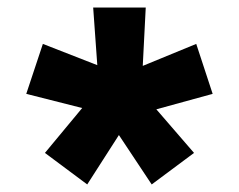

<svg xmlns="http://www.w3.org/2000/svg" viewBox="-20 -594 626 503"><path d="M377.4 -110.8 488.3 -193.4 389.6 -307.6 537.1 -348.1 494.1 -479 354 -421.4 361.8 -574.2H224.1L234.9 -423.3L92.3 -479L48.8 -348.1L195.3 -311L97.7 -193.4L208.5 -110.8L291.5 -240.2Z"/></svg>

Font: CaskaydiaCove Nerd Font
Style: Bold
Weight: 700
Designer: Aaron Bell
Foundry: Saja Typeworks
Version: Version 2111.1;Nerd Fonts 2.3.0